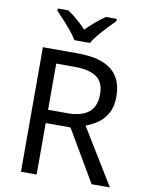

<svg xmlns="http://www.w3.org/2000/svg" viewBox="-100 -1014 823 1084"><g transform="rotate(10 311.0 -472.0)"><path d="M294 -714Q427 -714 490.5 -663.5Q554 -613 554 -511Q554 -454 533 -416Q512 -378 479.5 -355.5Q447 -333 411 -320L607 0H502L329 -295H187V0H97V-714ZM289 -636H187V-371H294Q381 -371 421 -405.5Q461 -440 461 -507Q461 -577 419 -606.5Q377 -636 289 -636ZM265 -784Q252 -807 230 -833.5Q208 -860 184 -886Q160 -912 142 -931V-944H202Q228 -927 256 -903Q284 -879 309 -852Q336 -879 364 -903Q392 -927 418 -944H480V-931Q461 -912 436.5 -886Q412 -860 389.5 -833.5Q367 -807 355 -784Z"/></g></svg>

Font: Noto Sans Old Sogdian
Style: Regular
Weight: 400
Designer: Monotype Design Team
Foundry: Monotype Imaging Inc.
Version: Version 2.002; ttfautohint (v1.8.4.7-5d5b)